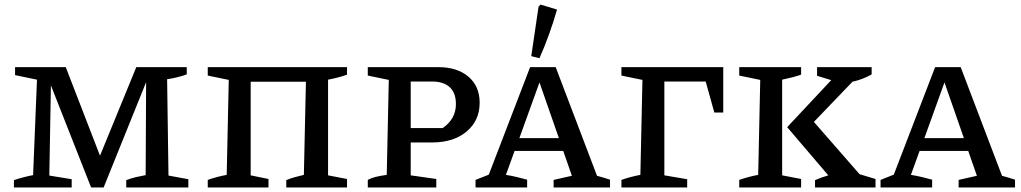

<svg xmlns="http://www.w3.org/2000/svg" viewBox="-20 -821 4471 841"><path d="M718 -52 805 -36V0H533V-32Q554 -40 575 -45Q596 -50 618 -54L620 -461L434 0H379L203 -447L196 -52L294 -36V0H41V-32Q62 -39 83 -44.5Q104 -50 125 -54L142 -472L46 -492V-527H268L418 -139L577 -527H798V-495Q781 -489 758 -483Q735 -477 712 -474Z M1078 -463V-53L1156 -37V0H890V-33Q910 -40 930.5 -45.5Q951 -51 973 -55L982 -471L890 -490V-527H1500V-494Q1481 -487 1459.5 -481.5Q1438 -476 1417 -472V-53L1500 -37V0H1234V-32Q1253 -40 1271.5 -45Q1290 -50 1311 -55L1320 -463Z M1899 -527Q1983 -527 2032 -485Q2081 -443 2081 -371Q2081 -293 2024 -245Q1967 -197 1873 -197H1779V-53L1891 -37V0H1591V-33Q1605 -41 1625 -46Q1645 -51 1674 -55L1683 -471L1591 -490V-527ZM1872 -464H1779V-260H1919Q1977 -300 1977 -365Q1977 -414 1950 -439Q1923 -464 1872 -464Z M2595 -51Q2610 -47 2620 -44Q2630 -41 2652 -34V0H2405V-33L2485 -51L2447 -160H2234L2196 -55Q2222 -51 2244 -45.5Q2266 -40 2289 -34V0H2063V-33L2121 -56L2302 -527H2414ZM2255 -216H2428L2343 -460ZM2343 -566 2307 -575 2339 -792 2348 -801 2420 -779Q2404 -724 2385 -671Q2366 -618 2343 -566Z M2702 0V-33Q2722 -40 2742.5 -45.5Q2763 -51 2785 -55L2794 -471L2702 -490V-527H3148V-328H3109L3071 -464H2890V-53L2990 -36V0Z M3218 0V-33Q3238 -40 3258.5 -45.5Q3279 -51 3301 -55L3310 -471L3218 -490V-527H3489V-494Q3472 -488 3453 -483Q3434 -478 3406 -472V-53L3489 -37V0ZM3550 0V-32Q3578 -44 3608 -53L3428 -264L3621 -470L3559 -489V-527H3798V-495Q3778 -484 3757.5 -476Q3737 -468 3714 -463L3545 -287L3745 -58L3815 -37V0Z M4369 -51Q4384 -47 4394 -44Q4404 -41 4426 -34V0H4179V-33L4259 -51L4221 -160H4008L3970 -55Q3996 -51 4018 -45.5Q4040 -40 4063 -34V0H3837V-33L3895 -56L4076 -527H4188ZM4029 -216H4202L4117 -460Z"/></svg>

Font: Piazzolla SC Medium
Style: Regular
Weight: 500
Designer: Juan Pablo del Peral
Foundry: Huerta Tipografica
Version: Version 1.330